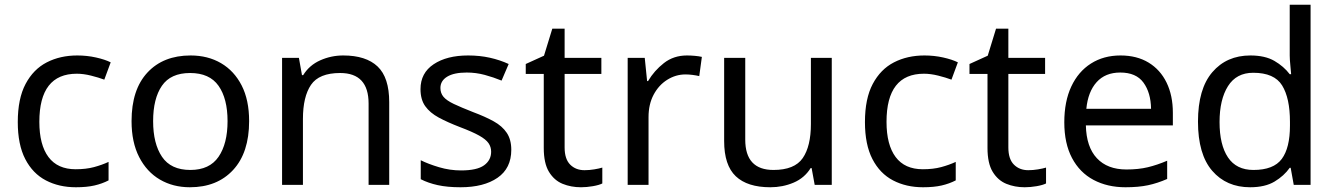

<svg xmlns="http://www.w3.org/2000/svg" viewBox="-20 -780 5634 810"><path d="M300 10Q229 10 173.5 -19Q118 -48 86.5 -109Q55 -170 55 -265Q55 -364 88 -426Q121 -488 177.5 -517Q234 -546 306 -546Q347 -546 385 -537.5Q423 -529 447 -517L420 -444Q396 -453 364 -461Q332 -469 304 -469Q146 -469 146 -266Q146 -169 184.5 -117.5Q223 -66 299 -66Q343 -66 376.5 -75Q410 -84 438 -97V-19Q411 -5 378.5 2.5Q346 10 300 10Z M1031 -269Q1031 -136 963.5 -63Q896 10 781 10Q710 10 654.5 -22.5Q599 -55 567 -117.5Q535 -180 535 -269Q535 -402 602 -474Q669 -546 784 -546Q857 -546 912.5 -513.5Q968 -481 999.5 -419.5Q1031 -358 1031 -269ZM626 -269Q626 -174 663.5 -118.5Q701 -63 783 -63Q864 -63 902 -118.5Q940 -174 940 -269Q940 -364 902 -418Q864 -472 782 -472Q700 -472 663 -418Q626 -364 626 -269Z M1428 -546Q1524 -546 1573 -499.5Q1622 -453 1622 -349V0H1535V-343Q1535 -472 1415 -472Q1326 -472 1292 -422Q1258 -372 1258 -278V0H1170V-536H1241L1254 -463H1259Q1285 -505 1331 -525.5Q1377 -546 1428 -546Z M2137 -148Q2137 -70 2079 -30Q2021 10 1923 10Q1867 10 1826.5 1Q1786 -8 1755 -24V-104Q1787 -88 1832.5 -74.5Q1878 -61 1925 -61Q1992 -61 2022 -82.5Q2052 -104 2052 -140Q2052 -160 2041 -176Q2030 -192 2001.5 -208Q1973 -224 1920 -244Q1868 -264 1831 -284Q1794 -304 1774 -332Q1754 -360 1754 -404Q1754 -472 1809.5 -509Q1865 -546 1955 -546Q2004 -546 2046.5 -536.5Q2089 -527 2126 -510L2096 -440Q2062 -454 2025 -464Q1988 -474 1949 -474Q1895 -474 1866.5 -456.5Q1838 -439 1838 -409Q1838 -387 1851 -371.5Q1864 -356 1894.5 -341.5Q1925 -327 1976 -307Q2027 -288 2063 -268Q2099 -248 2118 -219.5Q2137 -191 2137 -148Z M2446 -62Q2466 -62 2487 -65.5Q2508 -69 2521 -73V-6Q2507 1 2481 5.5Q2455 10 2431 10Q2389 10 2353.5 -4.5Q2318 -19 2296 -55Q2274 -91 2274 -156V-468H2198V-510L2275 -545L2310 -659H2362V-536H2517V-468H2362V-158Q2362 -109 2385.5 -85.5Q2409 -62 2446 -62Z M2878 -546Q2893 -546 2910.5 -544.5Q2928 -543 2941 -540L2930 -459Q2917 -462 2901.5 -464Q2886 -466 2872 -466Q2831 -466 2795 -443.5Q2759 -421 2737.5 -380.5Q2716 -340 2716 -286V0H2628V-536H2700L2710 -438H2714Q2740 -482 2781 -514Q2822 -546 2878 -546Z M3489 -536V0H3417L3404 -71H3400Q3374 -29 3328 -9.5Q3282 10 3230 10Q3133 10 3084 -36.5Q3035 -83 3035 -185V-536H3124V-191Q3124 -63 3243 -63Q3332 -63 3366.5 -113Q3401 -163 3401 -257V-536Z M3874 10Q3803 10 3747.5 -19Q3692 -48 3660.5 -109Q3629 -170 3629 -265Q3629 -364 3662 -426Q3695 -488 3751.5 -517Q3808 -546 3880 -546Q3921 -546 3959 -537.5Q3997 -529 4021 -517L3994 -444Q3970 -453 3938 -461Q3906 -469 3878 -469Q3720 -469 3720 -266Q3720 -169 3758.5 -117.5Q3797 -66 3873 -66Q3917 -66 3950.5 -75Q3984 -84 4012 -97V-19Q3985 -5 3952.5 2.5Q3920 10 3874 10Z M4318 -62Q4338 -62 4359 -65.5Q4380 -69 4393 -73V-6Q4379 1 4353 5.5Q4327 10 4303 10Q4261 10 4225.5 -4.5Q4190 -19 4168 -55Q4146 -91 4146 -156V-468H4070V-510L4147 -545L4182 -659H4234V-536H4389V-468H4234V-158Q4234 -109 4257.5 -85.5Q4281 -62 4318 -62Z M4707 -546Q4776 -546 4825.5 -516Q4875 -486 4901.5 -431.5Q4928 -377 4928 -304V-251H4561Q4563 -160 4607.5 -112.5Q4652 -65 4732 -65Q4783 -65 4822.5 -74.5Q4862 -84 4904 -102V-25Q4863 -7 4823 1.5Q4783 10 4728 10Q4652 10 4593.5 -21Q4535 -52 4502.5 -113.5Q4470 -175 4470 -264Q4470 -352 4499.5 -415Q4529 -478 4582.5 -512Q4636 -546 4707 -546ZM4706 -474Q4643 -474 4606.5 -433.5Q4570 -393 4563 -321H4836Q4835 -389 4804 -431.5Q4773 -474 4706 -474Z M5254 10Q5154 10 5094 -59.5Q5034 -129 5034 -267Q5034 -405 5094.5 -475.5Q5155 -546 5255 -546Q5317 -546 5356.5 -523Q5396 -500 5421 -467H5427Q5426 -480 5423.5 -505.5Q5421 -531 5421 -546V-760H5509V0H5438L5425 -72H5421Q5397 -38 5357 -14Q5317 10 5254 10ZM5268 -63Q5353 -63 5387.5 -109.5Q5422 -156 5422 -250V-266Q5422 -366 5389 -419.5Q5356 -473 5267 -473Q5196 -473 5160.5 -416.5Q5125 -360 5125 -265Q5125 -169 5160.5 -116Q5196 -63 5268 -63Z"/></svg>

Font: Noto Sans Tamil Supplement
Style: Regular
Weight: 400
Designer: Ek Type
Foundry: Ek Type
Version: Version 2.001; ttfautohint (v1.8.4.7-5d5b)